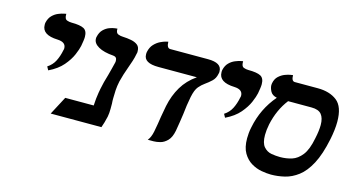

<svg xmlns="http://www.w3.org/2000/svg" viewBox="-68 -813 1962 1075"><g transform="rotate(15 913.5 -275.5)"><path d="M189 -230 178 -250Q206 -268 220.5 -296.5Q235 -325 242 -361Q243 -364 243.5 -366.5Q244 -369 244 -372Q244 -408 195 -410Q104 -413 104 -471Q104 -475 104 -478Q104 -481 105 -485Q111 -511 126.5 -526.5Q142 -542 160.5 -549.5Q179 -557 192 -559.5Q205 -562 205 -562V-558Q205 -532 218.5 -527Q232 -522 246 -522Q296 -522 317.5 -510.5Q339 -499 339 -464Q339 -454 337 -440.5Q335 -427 332 -410Q328 -390 314 -357Q300 -324 270.5 -289.5Q241 -255 189 -230Z M590 -273Q584 -245 582.5 -220.5Q581 -196 581 -174Q581 -166 581 -158.5Q581 -151 582 -143V-112Q582 -99 581 -88Q580 -77 578 -66Q574 -47 569 -30.5Q564 -14 559 0H265L321 -106H486Q487 -129 489 -146.5Q491 -164 494 -183Q495 -188 496 -193.5Q497 -199 498 -205Q502 -225 507.5 -247Q513 -269 520 -291Q525 -311 530.5 -331Q536 -351 540 -369Q541 -373 541 -375.5Q541 -378 541 -380Q541 -402 520 -404Q464 -408 432.5 -426Q401 -444 401 -471Q401 -473 401 -476Q401 -479 402 -481Q408 -509 424 -524.5Q440 -540 458 -546.5Q476 -553 489.5 -554.5Q503 -556 503 -556Q502 -531 516.5 -525.5Q531 -520 544 -520Q570 -519 593 -514.5Q616 -510 630.5 -498.5Q645 -487 645 -463Q645 -459 645 -455.5Q645 -452 643 -447Q639 -425 632 -403.5Q625 -382 617 -360Q609 -338 602 -316Q595 -294 590 -273Z M998 -292Q988 -241 983 -190Q979 -165 975.5 -139.5Q972 -114 967 -88Q959 -48 940 -29Q921 -10 899.5 -4.5Q878 1 862 1H828Q844 -18 851 -53Q856 -78 859.5 -100Q863 -122 866 -142Q872 -177 878 -208Q891 -271 921 -321.5Q951 -372 1003 -408H780Q695 -408 695 -458Q695 -462 695 -465.5Q695 -469 696 -473Q702 -501 718 -518Q734 -535 752.5 -544Q771 -553 784 -556Q797 -559 797 -559Q798 -522 818 -522H1037Q1117 -522 1117 -473Q1117 -469 1117 -465.5Q1117 -462 1115 -457Q1110 -431 1092.5 -414.5Q1075 -398 1055 -384Q1039 -373 1023 -354.5Q1007 -336 998 -292Z M1214 -230 1203 -250Q1231 -268 1245.5 -296.5Q1260 -325 1267 -361Q1268 -364 1268.5 -366.5Q1269 -369 1269 -372Q1269 -408 1220 -410Q1129 -413 1129 -471Q1129 -475 1129 -478Q1129 -481 1130 -485Q1136 -511 1151.5 -526.5Q1167 -542 1185.5 -549.5Q1204 -557 1217 -559.5Q1230 -562 1230 -562V-558Q1230 -532 1243.5 -527Q1257 -522 1271 -522Q1321 -522 1342.5 -510.5Q1364 -499 1364 -464Q1364 -454 1362 -440.5Q1360 -427 1357 -410Q1353 -390 1339 -357Q1325 -324 1295.5 -289.5Q1266 -255 1214 -230Z M1544 11Q1520 11 1489 5.5Q1458 0 1429.5 -17Q1401 -34 1382 -66Q1363 -98 1363 -151Q1363 -165 1364.5 -181.5Q1366 -198 1370 -216Q1392 -328 1465 -413Q1437 -419 1427 -438.5Q1417 -458 1417 -474Q1417 -481 1418 -484Q1423 -511 1439.5 -526Q1456 -541 1474.5 -548Q1493 -555 1506.5 -557Q1520 -559 1520 -559Q1520 -524 1540 -524H1673Q1742 -524 1784.5 -491Q1827 -458 1827 -370Q1827 -326 1815 -267Q1796 -175 1766.5 -119.5Q1737 -64 1700 -36Q1663 -8 1623 1.5Q1583 11 1544 11ZM1667 -411H1531Q1481 -346 1462 -258Q1455 -223 1455 -195Q1455 -148 1473.5 -127Q1492 -106 1518 -101.5Q1544 -97 1568 -97Q1604 -97 1636 -107Q1668 -117 1693.5 -149.5Q1719 -182 1732 -250Q1737 -273 1739.5 -293Q1742 -313 1742 -329Q1742 -369 1725 -390Q1708 -411 1667 -411Z"/></g></svg>

Font: Libertinus Serif SemiBold
Style: Italic
Weight: 600
Italic angle: -11.5°
Designer: Philipp H. Poll, Khaled Hosny
Foundry: Caleb Maclennan
Version: Version 7.051;RELEASE